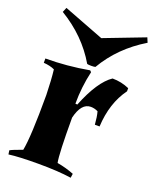

<svg xmlns="http://www.w3.org/2000/svg" viewBox="-141 -828 741 919"><g transform="rotate(20 229.0 -368.5)"><path d="M24 -485Q132 -485 245 -505L252 -498Q233 -416 233 -331L243 -330Q296 -463 359 -505Q404 -505 445 -487V-471Q385 -389 379 -268H355Q352 -308 345 -333Q327 -342 308 -342Q260 -342 241 -263Q241 -78 250 -35Q296 -27 336 -11L333 10Q265 0 165.5 0Q66 0 15 7L12 -13Q28 -22 74 -38Q88 -108 88 -322Q86 -400 80 -450Q56 -461 24 -463ZM221 -529Q152 -647 26 -723L36 -747L242 -668L448 -747L458 -723Q332 -647 263 -529Q257 -527 242 -527Q227 -527 221 -529Z"/></g></svg>

Font: Almendra
Style: Bold
Weight: 700
Designer: Ana Sanfelippo
Foundry: Ana Sanfelippo
Version: Version 1.004